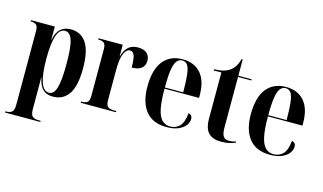

<svg xmlns="http://www.w3.org/2000/svg" viewBox="-101 -988 2582 1537"><g transform="rotate(15 1190.0 -219.5)"><path d="M16 232V222H23Q54 222 70.5 208Q87 194 87 147V-463Q87 -505 69 -515.5Q51 -526 29 -526H25V-536H223V-427H225Q247 -548 354 -548Q438 -548 483 -481Q528 -414 528 -270Q528 -125 482.5 -57.5Q437 10 352 10Q297 10 267 -21Q237 -52 225 -114H223Q224 -80 224 -45Q224 -10 224 25V147Q224 194 241 208Q258 222 288 222H308V232ZM314 -12Q355 -12 373 -73Q391 -134 391 -273Q391 -409 372.5 -466.5Q354 -524 312 -524Q266 -524 245 -459.5Q224 -395 224 -273Q224 -145 246 -78.5Q268 -12 314 -12Z M581 0V-10H585Q617 -10 633 -22.5Q649 -35 649 -77V-462Q649 -501 633.5 -513.5Q618 -526 587 -526H585V-536H786V-442H788Q802 -493 831.5 -520Q861 -547 912 -547Q959 -547 984.5 -524.5Q1010 -502 1010 -462Q1010 -422 982.5 -400Q955 -378 902 -378Q902 -451 891 -479Q880 -507 855 -507Q826 -507 806.5 -464.5Q787 -422 787 -326V-77Q787 -35 804 -22.5Q821 -10 857 -10H873V0Z M1293 10Q1179 10 1121 -62Q1063 -134 1063 -264Q1063 -405 1120 -476.5Q1177 -548 1281 -548Q1378 -548 1432 -485.5Q1486 -423 1486 -305V-283H1200Q1200 -181 1212.5 -119Q1225 -57 1252 -29.5Q1279 -2 1321 -2Q1368 -2 1398.5 -33.5Q1429 -65 1437 -144Q1469 -136 1469 -103Q1469 -77 1450.5 -51Q1432 -25 1393 -7.5Q1354 10 1293 10ZM1352 -293Q1352 -386 1345.5 -439.5Q1339 -493 1323.5 -515.5Q1308 -538 1280 -538Q1253 -538 1235 -515.5Q1217 -493 1208.5 -439.5Q1200 -386 1200 -293Z M1742 10Q1678 10 1642 -25Q1606 -60 1606 -147V-526H1542V-536Q1622 -536 1668 -567Q1718 -600 1734 -671H1744V-536H1854V-526H1744V-107Q1744 -56 1758.5 -34.5Q1773 -13 1805 -13Q1817 -13 1831 -15Q1845 -17 1863 -23V-13Q1848 -6 1817 2Q1786 10 1742 10Z M2150 10Q2036 10 1978 -62Q1920 -134 1920 -264Q1920 -405 1977 -476.5Q2034 -548 2138 -548Q2235 -548 2289 -485.5Q2343 -423 2343 -305V-283H2057Q2057 -181 2069.5 -119Q2082 -57 2109 -29.5Q2136 -2 2178 -2Q2225 -2 2255.5 -33.5Q2286 -65 2294 -144Q2326 -136 2326 -103Q2326 -77 2307.5 -51Q2289 -25 2250 -7.5Q2211 10 2150 10ZM2209 -293Q2209 -386 2202.5 -439.5Q2196 -493 2180.5 -515.5Q2165 -538 2137 -538Q2110 -538 2092 -515.5Q2074 -493 2065.5 -439.5Q2057 -386 2057 -293Z"/></g></svg>

Font: Noto Serif Display Condensed
Style: Bold
Weight: 700
Width: 3
Designer: Monotype Design Team
Foundry: Monotype Imaging Inc.
Version: Version 2.009